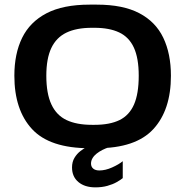

<svg xmlns="http://www.w3.org/2000/svg" viewBox="-20 -630 799 829"><path d="M367 10Q195 10 118.5 -72.5Q42 -155 42 -303Q42 -398 75.5 -466.5Q109 -535 180.5 -572.5Q252 -610 367 -610H398Q511 -610 581.5 -573Q652 -536 685 -467Q718 -398 718 -303Q718 -155 642 -72.5Q566 10 398 10ZM377 -91H388Q454 -91 496 -111.5Q538 -132 558.5 -178.5Q579 -225 579 -303Q579 -379 558 -424.5Q537 -470 494.5 -490Q452 -510 388 -510H377Q310 -510 266.5 -489Q223 -468 201.5 -422.5Q180 -377 180 -303Q180 -226 202 -179Q224 -132 267.5 -111.5Q311 -91 377 -91ZM392 179Q346 179 318.5 156Q291 133 291 93Q291 69 301.5 51.5Q312 34 327 22.5Q342 11 352 6H450Q437 10 423 17Q409 24 397.5 33Q386 42 379.5 53Q373 64 373 76Q373 90 382.5 98Q392 106 409 106Q435 106 464 93Q493 80 510 66V139Q502 146 484.5 156Q467 166 443.5 172.5Q420 179 392 179Z"/></svg>

Font: Red Rose SemiBold
Style: Regular
Weight: 600
Designer: Jaikishan Patel
Version: Version 2.000